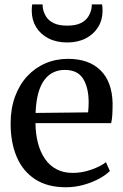

<svg xmlns="http://www.w3.org/2000/svg" viewBox="-20 -818 546 850"><path d="M271.5 11Q190 11 135.5 -24.5Q81 -60 54 -123.5Q27 -187 27 -270.5Q27 -336.5 46.2 -389.5Q65.5 -442.5 100 -480Q134.5 -517.5 180.8 -537.5Q227 -557.5 281 -557.5Q373 -557.5 424.5 -507.2Q476 -457 478.5 -362Q478.5 -332 477.2 -310.2Q476 -288.5 472 -273H137Q137.5 -225 148 -184.8Q158.5 -144.5 179 -114.8Q199.5 -85 230.2 -68.8Q261 -52.5 302 -52.5Q343 -52.5 384.5 -67Q426 -81.5 449 -100L466.5 -61Q448.5 -43 418 -26.5Q387.5 -10 349.5 0.5Q311.5 11 271.5 11ZM137.5 -318 370 -320.5Q371 -330.5 371.8 -342.8Q372.5 -355 372.5 -365Q372.5 -429.5 348.2 -469Q324 -508.5 266.5 -508.5Q239 -508.5 216 -497.5Q193 -486.5 176 -463.5Q159 -440.5 149.2 -404.5Q139.5 -368.5 137.5 -318ZM277.5 -630Q230 -630 194.5 -648.2Q159 -666.5 139.8 -698.2Q120.5 -730 120.5 -770.5Q120.5 -777.5 121 -784.8Q121.5 -792 122.5 -798.5H168.5Q168.5 -795 168.8 -790.2Q169 -785.5 170 -780.5Q173.5 -761.5 184.5 -744Q195.5 -726.5 218 -715.5Q240.5 -704.5 277.5 -704.5Q315 -704.5 337.2 -715.5Q359.5 -726.5 370.5 -744Q381.5 -761.5 385 -780.5Q386 -785.5 386.2 -790.2Q386.5 -795 386.5 -798.5H432Q433 -792 433.5 -784.8Q434 -777.5 434 -770.5Q434 -730 414.5 -698.2Q395 -666.5 359.8 -648.2Q324.5 -630 277.5 -630Z"/></svg>

Font: Merriweather 48pt
Style: Regular
Weight: 400
Version: Version 2.100